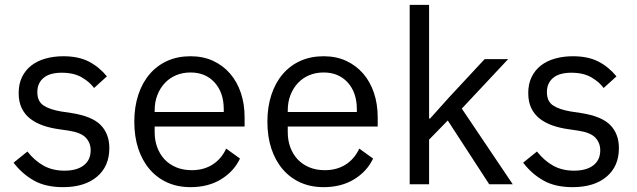

<svg xmlns="http://www.w3.org/2000/svg" viewBox="-20 -760 2629 792"><path d="M240 12Q168 12 119.5 -15.5Q71 -43 36 -89L93 -135Q123 -97 160 -76.5Q197 -56 246 -56Q297 -56 325.5 -78Q354 -100 354 -140Q354 -170 334.5 -191.5Q315 -213 264 -221L223 -227Q187 -232 157 -242.5Q127 -253 104.5 -270.5Q82 -288 69.5 -314Q57 -340 57 -376Q57 -414 71 -442.5Q85 -471 109.5 -490Q134 -509 168 -518.5Q202 -528 241 -528Q304 -528 346.5 -506Q389 -484 421 -445L368 -397Q351 -421 318 -440.5Q285 -460 235 -460Q185 -460 159.5 -438.5Q134 -417 134 -380Q134 -342 159.5 -325Q185 -308 233 -300L273 -294Q359 -281 395 -244.5Q431 -208 431 -149Q431 -74 380 -31Q329 12 240 12Z M766 12Q713 12 670.5 -7Q628 -26 597.5 -61.5Q567 -97 550.5 -146.5Q534 -196 534 -258Q534 -319 550.5 -369Q567 -419 597.5 -454.5Q628 -490 670.5 -509Q713 -528 766 -528Q818 -528 859 -509Q900 -490 929 -456.5Q958 -423 973.5 -377Q989 -331 989 -276V-238H618V-214Q618 -181 628.5 -152.5Q639 -124 658.5 -103Q678 -82 706.5 -70Q735 -58 771 -58Q820 -58 856.5 -81Q893 -104 913 -147L970 -106Q945 -53 892 -20.5Q839 12 766 12ZM766 -461Q733 -461 706 -449.5Q679 -438 659.5 -417Q640 -396 629 -367.5Q618 -339 618 -305V-298H903V-309Q903 -378 865.5 -419.5Q828 -461 766 -461Z M1315 12Q1262 12 1219.5 -7Q1177 -26 1146.5 -61.5Q1116 -97 1099.5 -146.5Q1083 -196 1083 -258Q1083 -319 1099.5 -369Q1116 -419 1146.5 -454.5Q1177 -490 1219.5 -509Q1262 -528 1315 -528Q1367 -528 1408 -509Q1449 -490 1478 -456.5Q1507 -423 1522.5 -377Q1538 -331 1538 -276V-238H1167V-214Q1167 -181 1177.5 -152.5Q1188 -124 1207.5 -103Q1227 -82 1255.5 -70Q1284 -58 1320 -58Q1369 -58 1405.5 -81Q1442 -104 1462 -147L1519 -106Q1494 -53 1441 -20.5Q1388 12 1315 12ZM1315 -461Q1282 -461 1255 -449.5Q1228 -438 1208.5 -417Q1189 -396 1178 -367.5Q1167 -339 1167 -305V-298H1452V-309Q1452 -378 1414.5 -419.5Q1377 -461 1315 -461Z M1670 -740H1750V-271H1754L1833 -359L1979 -516H2076L1885 -312L2095 0H1998L1827 -263L1750 -184V0H1670Z M2342 12Q2270 12 2221.5 -15.5Q2173 -43 2138 -89L2195 -135Q2225 -97 2262 -76.5Q2299 -56 2348 -56Q2399 -56 2427.5 -78Q2456 -100 2456 -140Q2456 -170 2436.5 -191.5Q2417 -213 2366 -221L2325 -227Q2289 -232 2259 -242.5Q2229 -253 2206.5 -270.5Q2184 -288 2171.5 -314Q2159 -340 2159 -376Q2159 -414 2173 -442.5Q2187 -471 2211.5 -490Q2236 -509 2270 -518.5Q2304 -528 2343 -528Q2406 -528 2448.5 -506Q2491 -484 2523 -445L2470 -397Q2453 -421 2420 -440.5Q2387 -460 2337 -460Q2287 -460 2261.5 -438.5Q2236 -417 2236 -380Q2236 -342 2261.5 -325Q2287 -308 2335 -300L2375 -294Q2461 -281 2497 -244.5Q2533 -208 2533 -149Q2533 -74 2482 -31Q2431 12 2342 12Z"/></svg>

Font: IBM Plex Sans Devanagari
Style: Regular
Weight: 400
Designer: Mike Abbink, Paul van der Laan, Pieter van Rosmalen, Erin McLaughlin
Foundry: Bold Monday
Version: Version 1.1